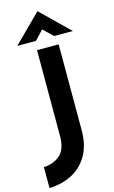

<svg xmlns="http://www.w3.org/2000/svg" viewBox="-164 -1039 745 1251"><g transform="rotate(-15 208.5 -413.5)"><path d="M305 -155Q305 -59 267 9Q229 77 161.5 113.5Q94 150 5 153V12Q73 8 116 -30Q159 -68 159 -158V-736H305ZM291 -796 226 -858 168 -796H42L227 -980H228L417 -796Z"/></g></svg>

Font: Reem Kufi Ink
Style: Bold
Weight: 700
Designer: Khaled Hosny
Version: Version 1.002